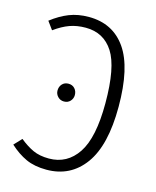

<svg xmlns="http://www.w3.org/2000/svg" viewBox="-108 -771 696 856"><g transform="rotate(15 240.0 -342.5)"><path d="M427 -343Q427 -165 363 -77Q299 11 188 11Q133 11 93.5 -7Q54 -25 17 -59L50 -94Q82 -68 112.5 -54Q143 -40 186 -40Q270 -40 318 -112Q366 -184 366 -343Q366 -509 322 -577.5Q278 -646 195 -646Q154 -646 121 -634Q88 -622 52 -596L25 -633Q65 -664 105.5 -680Q146 -696 196 -696Q307 -696 367 -610Q427 -524 427 -343ZM225 -343Q225 -327 214 -315Q203 -303 185 -303Q168 -303 156.5 -315Q145 -327 145 -343Q145 -361 156 -373Q167 -385 185 -385Q203 -385 214 -373Q225 -361 225 -343Z"/></g></svg>

Font: Fira Sans Extra Condensed Light
Style: Regular
Weight: 300
Width: 1
Designer: Carrois Corporate & Edenspiekermann AG
Foundry: Carrois Corporate GbR & Edenspiekermann AG
Version: Version 4.203